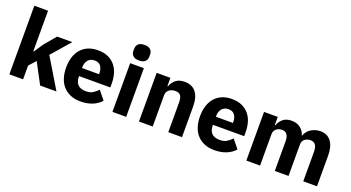

<svg xmlns="http://www.w3.org/2000/svg" viewBox="-52 -1342 3553 1946"><g transform="rotate(20 1725.0 -368.5)"><path d="M69 -740H217V-303H223L288 -400L393 -525H557L382 -324L577 0H401L283 -222L217 -148V0H69Z M838 12Q778 12 731 -7.5Q684 -27 651.5 -62.5Q619 -98 602.5 -149Q586 -200 586 -263Q586 -325 602 -375.5Q618 -426 649.5 -462Q681 -498 727 -517.5Q773 -537 832 -537Q897 -537 943.5 -515Q990 -493 1019.5 -456Q1049 -419 1062.5 -370.5Q1076 -322 1076 -269V-225H739V-217Q739 -165 767 -134.5Q795 -104 855 -104Q901 -104 930 -122.5Q959 -141 984 -167L1058 -75Q1023 -34 966.5 -11Q910 12 838 12ZM835 -428Q790 -428 764.5 -398.5Q739 -369 739 -320V-312H923V-321Q923 -369 901.5 -398.5Q880 -428 835 -428Z M1255 -581Q1210 -581 1189.5 -601.5Q1169 -622 1169 -654V-676Q1169 -708 1189.5 -728.5Q1210 -749 1255 -749Q1300 -749 1320.5 -728.5Q1341 -708 1341 -676V-654Q1341 -622 1320.5 -601.5Q1300 -581 1255 -581ZM1181 -525H1329V0H1181Z M1467 0V-525H1615V-436H1621Q1635 -477 1670 -507Q1705 -537 1767 -537Q1848 -537 1889.5 -483Q1931 -429 1931 -329V0H1783V-317Q1783 -368 1767 -392.5Q1751 -417 1710 -417Q1692 -417 1675 -412.5Q1658 -408 1644.5 -398Q1631 -388 1623 -373.5Q1615 -359 1615 -340V0Z M2282 12Q2222 12 2175 -7.5Q2128 -27 2095.5 -62.5Q2063 -98 2046.5 -149Q2030 -200 2030 -263Q2030 -325 2046 -375.5Q2062 -426 2093.5 -462Q2125 -498 2171 -517.5Q2217 -537 2276 -537Q2341 -537 2387.5 -515Q2434 -493 2463.5 -456Q2493 -419 2506.5 -370.5Q2520 -322 2520 -269V-225H2183V-217Q2183 -165 2211 -134.5Q2239 -104 2299 -104Q2345 -104 2374 -122.5Q2403 -141 2428 -167L2502 -75Q2467 -34 2410.5 -11Q2354 12 2282 12ZM2279 -428Q2234 -428 2208.5 -398.5Q2183 -369 2183 -320V-312H2367V-321Q2367 -369 2345.5 -398.5Q2324 -428 2279 -428Z M2625 0V-525H2773V-436H2779Q2793 -478 2827 -507.5Q2861 -537 2920 -537Q2974 -537 3012 -510Q3050 -483 3067 -431H3070Q3077 -453 3091.5 -472.5Q3106 -492 3127 -506Q3148 -520 3174 -528.5Q3200 -537 3230 -537Q3306 -537 3346.5 -483Q3387 -429 3387 -329V0H3239V-317Q3239 -417 3167 -417Q3134 -417 3107 -398Q3080 -379 3080 -340V0H2932V-317Q2932 -417 2860 -417Q2844 -417 2828.5 -412.5Q2813 -408 2800.5 -398Q2788 -388 2780.5 -373.5Q2773 -359 2773 -340V0Z"/></g></svg>

Font: IBM Plex Sans Hebrew
Style: Bold
Weight: 700
Designer: Mike Abbink, Paul van der Laan, Pieter van Rosmalen, Yanek Iontef
Foundry: Bold Monday
Version: Version 1.2